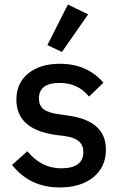

<svg xmlns="http://www.w3.org/2000/svg" viewBox="-20 -811 533 843"><path d="M252 -583 188 -613 278 -791 367 -748ZM242 12Q111 12 33 -87L100 -147Q162 -72 248 -72Q346 -72 346 -144Q346 -202 268 -213L222 -219Q52 -244 52 -373Q52 -447 104.5 -489Q157 -531 243 -531Q362 -531 434 -448L371 -387Q322 -447 242 -447Q151 -447 151 -379Q151 -348 171 -332Q191 -316 235 -310L282 -303Q445 -280 445 -154Q445 -78 390 -33Q335 12 242 12Z"/></svg>

Font: Anuphan Medium
Style: Regular
Weight: 500
Designer: Mike Abbink, Paul van der Laan, Pieter van Rosmalen, Mint Tantisuwanna
Foundry: Bold Monday; Cadson Demak
Version: Version 3.002;hotconv 1.0.109;makeotfexe 2.5.65596